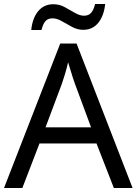

<svg xmlns="http://www.w3.org/2000/svg" viewBox="-20 -933 679 953"><path d="M545 0 459 -221H176L91 0H0L279 -717H360L638 0ZM352 -517Q349 -525 342 -546Q335 -567 328.5 -589.5Q322 -612 318 -624Q311 -593 302 -563.5Q293 -534 287 -517L206 -301H432ZM135 -784Q141 -843 169.5 -877.5Q198 -912 245 -912Q275 -912 301.5 -897.5Q328 -883 352 -869Q376 -855 397 -855Q420 -855 432.5 -869.5Q445 -884 452 -913H502Q496 -855 468 -820Q440 -785 393 -785Q365 -785 338.5 -799Q312 -813 287.5 -827.5Q263 -842 241 -842Q217 -842 205 -827.5Q193 -813 186 -784Z"/></svg>

Font: Noto Sans Sogdian
Style: Regular
Weight: 400
Designer: Monotype Design Team
Foundry: Monotype Imaging Inc.
Version: Version 2.002; ttfautohint (v1.8.4.7-5d5b)